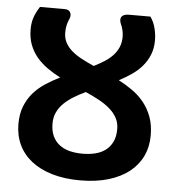

<svg xmlns="http://www.w3.org/2000/svg" viewBox="-52 -775 760 832"><g transform="rotate(5 327.5 -359.0)"><path d="M597.5 -625Q597.5 -589.5 586.2 -561.8Q575 -534 556 -511.8Q537 -489.5 511.2 -471.8Q485.5 -454 456.5 -439Q488 -422.5 516.8 -402.2Q545.5 -382 567.2 -355Q589 -328 602 -293Q615 -258 615 -212.5Q615 -163 595.8 -122.5Q576.5 -82 539.8 -53Q503 -24 449.5 -8Q396 8 327 8Q258 8 204.5 -8Q151 -24 114.2 -53Q77.5 -82 58.5 -122.5Q39.5 -163 39.5 -212.5Q39.5 -256.5 52.8 -289.8Q66 -323 88.2 -348.5Q110.5 -374 140 -393.2Q169.5 -412.5 202 -428.5Q172 -444 145.8 -462.5Q119.5 -481 99.5 -504.5Q79.5 -528 68 -557.8Q56.5 -587.5 56.5 -625Q56.5 -638 58 -650Q59.5 -662 63.2 -674Q67 -686 73 -698.5Q79 -711 88.5 -725.5H197Q214 -725.5 220.5 -713.2Q227 -701 220 -685Q214.5 -673.5 210.8 -658.8Q207 -644 207 -625Q207 -600 217.5 -580.5Q228 -561 246.5 -545.2Q265 -529.5 289.8 -516.5Q314.5 -503.5 342.5 -491Q366.5 -503 387.5 -516.2Q408.5 -529.5 423.8 -545.8Q439 -562 447.8 -582Q456.5 -602 456.5 -627.5Q456.5 -643 452.8 -657.8Q449 -672.5 443.5 -684Q440 -692.5 439.8 -700Q439.5 -707.5 443.2 -713.2Q447 -719 455 -722.2Q463 -725.5 476 -725.5H569Q585 -702 591.2 -675.2Q597.5 -648.5 597.5 -625ZM468 -227.5Q468 -255 456 -276.5Q444 -298 423.5 -315.5Q403 -333 376 -347.5Q349 -362 318.5 -375.5Q291 -362.5 267 -347.8Q243 -333 225 -315.5Q207 -298 196.8 -276.2Q186.5 -254.5 186.5 -227.5Q186.5 -194.5 197.5 -171.8Q208.5 -149 227.5 -134.8Q246.5 -120.5 272 -114.2Q297.5 -108 327 -108Q356.5 -108 382.2 -114.2Q408 -120.5 427 -134.8Q446 -149 457 -171.8Q468 -194.5 468 -227.5Z"/></g></svg>

Font: Lato Heavy
Style: Regular
Weight: 800
Designer: Lukasz Dziedzic
Foundry: tyPoland Lukasz Dziedzic
Version: Version 2.007; 2014-02-27